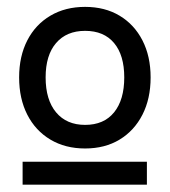

<svg xmlns="http://www.w3.org/2000/svg" viewBox="-20 -676 483 547"><path d="M44.4 -215.2V-149.8H398.5V-215.2ZM34.5 -455.5Q34.5 -394.8 57.8 -349.2Q81.1 -303.6 123.6 -278.3Q166 -253 222.4 -253Q278.9 -253 320.7 -278.3Q362.5 -303.6 385.8 -349.2Q409.1 -394.8 409.1 -455.5Q409.1 -515.7 385.8 -561Q362.5 -606.3 320.7 -631.3Q278.9 -656.4 222.4 -656.4Q166 -656.4 123.6 -631.3Q81.1 -606.2 57.8 -561Q34.5 -515.7 34.5 -455.5ZM334 -455.5Q334 -391.6 305 -355.9Q276 -320.2 222.5 -320.2Q169.6 -320.2 139.8 -355.9Q110 -391.6 110 -455.5Q110 -518.8 139.8 -553.4Q169.6 -588.1 222.5 -588.1Q276 -588.1 305 -553.4Q334 -518.8 334 -455.5Z"/></svg>

Font: Overused Grotesk Light
Style: Regular
Weight: 300
Designer: RandomMaerks
Version: Version 0.005